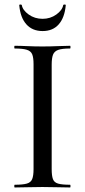

<svg xmlns="http://www.w3.org/2000/svg" viewBox="-20 -827 375 847"><path d="M208 -81Q208 -52 213.5 -37Q219 -22 236.5 -17Q254 -12 289 -12Q291 -12 291 -6Q291 0 289 0Q264 0 233.5 -1Q203 -2 167 -2Q132 -2 101 -1Q70 0 45 0Q43 0 43 -6Q43 -12 45 -12Q80 -12 98 -17Q116 -22 122 -37Q128 -52 128 -81V-544Q128 -573 122 -587.5Q116 -602 98 -607.5Q80 -613 45 -613Q43 -613 43 -619Q43 -625 45 -625Q70 -625 101 -623.5Q132 -622 167 -622Q203 -622 234 -623.5Q265 -625 289 -625Q291 -625 291 -619Q291 -613 289 -613Q254 -613 237 -607Q220 -601 214 -586Q208 -571 208 -542ZM168 -690Q123 -690 96.5 -719.5Q70 -749 65 -803Q64 -807 69.5 -807Q75 -807 76 -805Q80 -782 106.5 -763Q133 -744 168 -744Q202 -744 228.5 -763Q255 -782 259 -805Q260 -807 265.5 -807Q271 -807 270 -803Q265 -749 239 -719.5Q213 -690 168 -690Z"/></svg>

Font: Cormorant Medium
Style: Regular
Weight: 500
Designer: Christian Thalmann (Catharsis Fonts)
Foundry: Catharsis Fonts
Version: Version 4.000